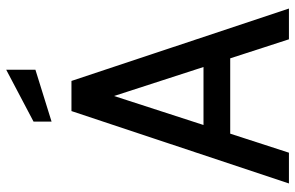

<svg xmlns="http://www.w3.org/2000/svg" viewBox="-186 -764 950 618"><g transform="rotate(-90 289.0 -455.0)"><path d="M426.5 -189H151.5V-275H426.5ZM274.5 -607.5H303.5L106.5 0H7.5L240.5 -700H337.5L570.5 0H471.5ZM206.5 -764V-822L373.5 -910V-816Z"/></g></svg>

Font: Cabin
Style: Regular
Weight: 400
Width: 4
Designer: Pablo Impallari
Foundry: Pablo Impallari. http://www.impallari.com Igino Marini. http://www.ikern.com
Version: Version 3.001